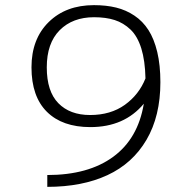

<svg xmlns="http://www.w3.org/2000/svg" viewBox="-20 -727 750 747"><path d="M345.5 -707Q393.5 -707 432 -697.5Q470.5 -688 503 -666.2Q535.5 -644.5 557.5 -610.2Q579.5 -576 591.8 -524.8Q604 -473.5 604 -407Q604 -275.5 550 -183.2Q496 -91 397.8 -45.5Q299.5 0 164 0V-46Q323.5 -46 420.2 -116.8Q517 -187.5 539.5 -323.5Q464 -232.5 331.5 -232.5Q222.5 -232.5 162.5 -292Q102.5 -351.5 102.5 -465Q102.5 -575.5 169.5 -641.2Q236.5 -707 345.5 -707ZM162 -465Q162 -371.5 207 -325.5Q252 -279.5 330.5 -279.5Q410.5 -279.5 465.8 -319.2Q521 -359 546 -422Q544.5 -491 529.8 -538.5Q515 -586 487.8 -612Q460.5 -638 426.2 -649Q392 -660 346 -660Q262.5 -660 212.2 -609.5Q162 -559 162 -465Z"/></svg>

Font: League Mono UltraLight
Style: Regular
Weight: 200
Width: 6
Designer: Tyler Finck
Foundry: The League of Moveable Type / Tyler Finck
Version: Version 2.210